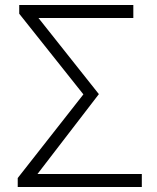

<svg xmlns="http://www.w3.org/2000/svg" viewBox="-20 -749 630 769"><path d="M51 0H548V-52H130L376 -372L134 -677H514V-729H57V-694L314 -371L51 -36Z"/></svg>

Font: Noto Sans HK Light
Style: Regular
Weight: 300
Designer: Ryoko NISHIZUKA 西塚涼子 (kana, bopomofo & ideographs); Paul D. Hunt (Latin, Greek & Cyrillic); Sandoll Communications 산돌커뮤니
Foundry: Adobe
Version: Version 2.004;hotconv 1.0.118;makeotfexe 2.5.65603